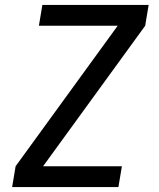

<svg xmlns="http://www.w3.org/2000/svg" viewBox="-20 -755 640 775"><path d="M29 0 43 -84 455 -651H137L151 -735H580L566 -651L154 -84H472L458 0Z"/></svg>

Font: Iosevka SS04 Md Ex Obl
Style: Regular
Weight: 500
Width: 7
Italic angle: -9°
Monospace: yes
Designer: Belleve Invis
Foundry: Belleve Invis
Version: Version 19.0.0; ttfautohint (v1.8.4)